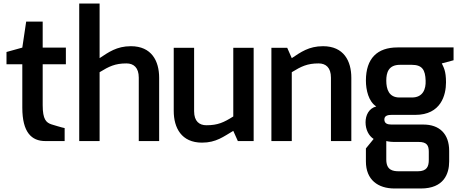

<svg xmlns="http://www.w3.org/2000/svg" viewBox="-20 -803 2619 1093"><path d="M17 -437H107V-190C107 -49 160 0 238 0H348V-74C341 -74 273 -95 273 -95C243 -105 223 -123 223 -204V-437H355V-532H223V-680H129L107 -532L17 -507Z M431 0H547V-392C601 -425 635 -442 700 -442C741 -442 770 -418 770 -361V0H886V-360C886 -456 843 -540 725 -540C644 -540 597 -505 547 -472V-783H431Z M969 -172C969 -75 1013 9 1130 9C1211 9 1253 -26 1308 -58L1334 0H1424V-531H1308V-140C1254 -106 1220 -90 1155 -90C1115 -90 1085 -112 1085 -170V-531H969Z M1525 0H1641V-392C1695 -425 1729 -442 1794 -442C1835 -442 1864 -418 1864 -361V0H1980V-360C1980 -456 1937 -540 1819 -540C1738 -540 1692 -506 1641 -472L1615 -531H1525Z M2179 -344C2179 -389 2191 -434 2257 -434H2324C2384 -434 2401 -405 2403 -344C2405 -296 2388 -248 2325 -248H2254C2194 -248 2179 -295 2179 -344ZM2179 105V0C2179 0 2199 5 2222 5H2363C2410 5 2421 25 2421 61V107C2421 144 2411 172 2358 172H2251C2215 172 2179 165 2179 105ZM2061 -107C2061 -65 2079 -30 2107 -12L2063 42V116C2063 221 2132 270 2226 270H2376C2507 270 2537 186 2537 116V56C2537 -42 2481 -94 2390 -94H2209C2187 -94 2168 -99 2168 -123C2168 -147 2193 -149 2209 -149H2344C2491 -149 2519 -263 2519 -334C2519 -401 2505 -420 2495 -442L2562 -460V-533H2243C2128 -533 2063 -471 2063 -344C2063 -291 2078 -225 2122 -197C2079 -186 2061 -146 2061 -107Z"/></svg>

Font: Exo
Style: Demi Bold
Weight: 600
Designer: Natanael Gama
Version: Version 1.00